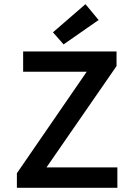

<svg xmlns="http://www.w3.org/2000/svg" viewBox="-20 -901 640 921"><path d="M61 0V-70L396 -557H91V-654H539V-584L203 -98H543V0ZM285 -688 234 -746 390 -881 453 -805Z"/></svg>

Font: Source Code Pro ExtraLight SemiBold
Style: Regular
Weight: 600
Monospace: yes
Version: Version 1.018;hotconv 1.0.116;makeotfexe 2.5.65601